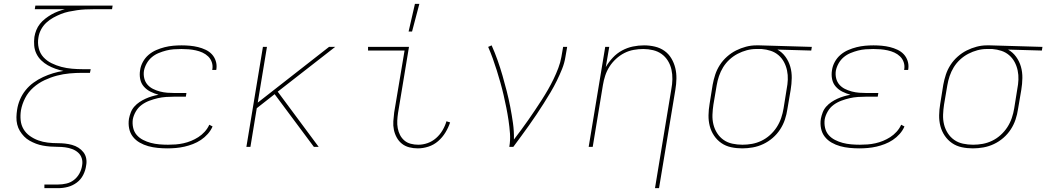

<svg xmlns="http://www.w3.org/2000/svg" viewBox="-20 -764 5444 999"><path d="M211 215V196H283Q304 196 325.5 191Q347 186 364.5 172.5Q382 159 393 139Q404 119 407 98Q411 78 405.5 60Q400 42 386.5 30Q373 18 355.5 11.5Q338 5 319 2.5Q300 0 280.5 0Q261 0 241.5 -1.5Q222 -3 203 -6.5Q184 -10 167 -16.5Q150 -23 134 -32Q118 -41 105.5 -54Q93 -67 83.5 -82.5Q74 -98 69.5 -116.5Q65 -135 65.5 -154.5Q66 -174 69 -193Q73 -220 84 -246Q95 -272 113 -294.5Q131 -317 154.5 -334Q178 -351 204 -363Q230 -375 256.5 -383Q283 -391 310 -395Q289 -399 268 -406.5Q247 -414 228.5 -424.5Q210 -435 194.5 -450Q179 -465 169.5 -484.5Q160 -504 158 -526.5Q156 -549 159 -572Q162 -590 169 -607.5Q176 -625 188 -640Q200 -655 215.5 -667Q231 -679 247.5 -688.5Q264 -698 281.5 -704.5Q299 -711 317 -716H161L164 -735H566L563 -716H465Q444 -716 423.5 -715Q403 -714 381.5 -711Q360 -708 338.5 -703.5Q317 -699 297 -691Q277 -683 257 -672Q237 -661 220.5 -645.5Q204 -630 193.5 -610Q183 -590 180 -569Q175 -541 181.5 -513.5Q188 -486 206 -466.5Q224 -447 248.5 -435Q273 -423 299.5 -416Q326 -409 354.5 -406.5Q383 -404 412 -404H452L448 -385H408Q375 -385 342 -382Q309 -379 276.5 -370.5Q244 -362 212 -347Q180 -332 153.5 -308.5Q127 -285 111 -254Q95 -223 89 -190Q85 -164 87.5 -138.5Q90 -113 102.5 -92Q115 -71 135.5 -56.5Q156 -42 179.5 -33.5Q203 -25 228.5 -22Q254 -19 281 -19Q300 -19 318.5 -17Q337 -15 355 -10Q373 -5 388 4.5Q403 14 414 28Q425 42 428.5 60.5Q432 79 428 98Q425 122 413 146Q401 170 379.5 186Q358 202 333 208.5Q308 215 283 215Z M851 8Q826 8 800.5 5.5Q775 3 751.5 -3.5Q728 -10 707 -22Q686 -34 671.5 -52.5Q657 -71 652 -95.5Q647 -120 651 -146Q654 -162 660.5 -179Q667 -196 679 -209.5Q691 -223 706 -233Q721 -243 737.5 -250.5Q754 -258 771 -263Q788 -268 805 -271Q783 -277 763 -287Q743 -297 728.5 -313.5Q714 -330 709.5 -352.5Q705 -375 709 -399Q712 -421 723.5 -442Q735 -463 753 -478.5Q771 -494 793 -503.5Q815 -513 837 -518.5Q859 -524 881 -526Q903 -528 925 -528Q947 -528 968.5 -526Q990 -524 1010.5 -519Q1031 -514 1050 -505Q1069 -496 1082.5 -481.5Q1096 -467 1102.5 -447Q1109 -427 1106 -405L1105 -400H1084L1085 -404Q1088 -423 1082 -440.5Q1076 -458 1063 -470.5Q1050 -483 1033.5 -490.5Q1017 -498 998.5 -502Q980 -506 961.5 -507.5Q943 -509 924 -509Q904 -509 884 -507.5Q864 -506 844.5 -501Q825 -496 805.5 -488Q786 -480 770 -466.5Q754 -453 743.5 -434.5Q733 -416 729 -396Q726 -376 730.5 -357Q735 -338 747 -324Q759 -310 776 -301.5Q793 -293 812 -288Q831 -283 850.5 -281.5Q870 -280 890 -280H950L947 -261H887Q866 -261 844 -259.5Q822 -258 800.5 -253Q779 -248 757.5 -240Q736 -232 717.5 -218.5Q699 -205 687 -184.5Q675 -164 671 -143Q668 -120 673 -98.5Q678 -77 691.5 -61.5Q705 -46 724.5 -36Q744 -26 765 -20.5Q786 -15 808.5 -13Q831 -11 854 -11Q874 -11 894 -12.5Q914 -14 934.5 -18.5Q955 -23 974.5 -31Q994 -39 1012 -50.5Q1030 -62 1045 -78.5Q1060 -95 1069 -115L1086 -106Q1077 -85 1061 -67Q1045 -49 1025.5 -36Q1006 -23 984 -14.5Q962 -6 940 -1Q918 4 895.5 6Q873 8 851 8Z M1613 0 1409 -274 1316 -201 1283 0H1262L1348 -520H1369L1321 -230L1692 -520H1724L1425 -287L1638 0Z M2154 8Q2131 8 2109.5 2.5Q2088 -3 2071.5 -16Q2055 -29 2044.5 -48Q2034 -67 2029.5 -88.5Q2025 -110 2026.5 -133Q2028 -156 2031 -179L2085 -501H1895V-520H2108L2051 -176Q2048 -156 2047 -136Q2046 -116 2049.5 -97Q2053 -78 2061.5 -61.5Q2070 -45 2084 -33Q2098 -21 2117 -16Q2136 -11 2156 -11Q2181 -11 2205 -19.5Q2229 -28 2249 -45.5Q2269 -63 2282.5 -86Q2296 -109 2303 -133L2322 -127Q2313 -100 2297.5 -74.5Q2282 -49 2259.5 -29.5Q2237 -10 2209 -1Q2181 8 2154 8ZM2106 -600 2139 -744H2162L2124 -600Z M2630 0Q2636 -35 2633.5 -69.5Q2631 -104 2626 -137.5Q2621 -171 2614.5 -203.5Q2608 -236 2600.5 -268.5Q2593 -301 2584 -333Q2575 -365 2565 -397Q2555 -429 2544 -459.5Q2533 -490 2520 -520L2538 -528Q2555 -490 2569 -450.5Q2583 -411 2594.5 -371Q2606 -331 2616.5 -290Q2627 -249 2635 -207.5Q2643 -166 2649 -124Q2655 -82 2654 -38Q2673 -63 2692 -88.5Q2711 -114 2729 -140Q2747 -166 2764.5 -192Q2782 -218 2799 -244.5Q2816 -271 2831.5 -298Q2847 -325 2860.5 -353Q2874 -381 2885 -410Q2896 -439 2901 -468L2910 -520H2931L2922 -468Q2917 -436 2904.5 -405Q2892 -374 2877 -343.5Q2862 -313 2844.5 -283.5Q2827 -254 2808.5 -225Q2790 -196 2771 -167.5Q2752 -139 2732 -111Q2712 -83 2691.5 -55Q2671 -27 2651 0Z M3388 215 3473 -300Q3478 -326 3478.5 -352Q3479 -378 3473.5 -402.5Q3468 -427 3455 -448Q3442 -469 3422.5 -483Q3403 -497 3378 -503Q3353 -509 3327 -509Q3303 -509 3277.5 -504.5Q3252 -500 3228.5 -488Q3205 -476 3185 -457.5Q3165 -439 3151 -417Q3137 -395 3129 -370.5Q3121 -346 3117 -321L3064 0H3043L3129 -520H3150L3132 -415Q3147 -441 3168.5 -464Q3190 -487 3217 -501.5Q3244 -516 3273 -522Q3302 -528 3331 -528Q3360 -528 3387.5 -521.5Q3415 -515 3437 -499.5Q3459 -484 3473 -460.5Q3487 -437 3493.5 -410.5Q3500 -384 3499.5 -355Q3499 -326 3494 -297L3409 215Z M3842 8Q3812 8 3784 2Q3756 -4 3733.5 -19.5Q3711 -35 3695.5 -58Q3680 -81 3673 -108Q3666 -135 3666.5 -164.5Q3667 -194 3672 -223L3688 -323Q3693 -350 3701.5 -376Q3710 -402 3725.5 -426Q3741 -450 3763 -469.5Q3785 -489 3810 -501.5Q3835 -514 3861.5 -521Q3888 -528 3915 -528H3931L4204 -520L4201 -501L4025 -506Q4050 -492 4067 -468.5Q4084 -445 4092 -417Q4100 -389 4099.5 -358Q4099 -327 4094 -297L4077 -197Q4073 -169 4064 -142Q4055 -115 4039 -90.5Q4023 -66 4000.5 -46.5Q3978 -27 3951.5 -14.5Q3925 -2 3897 3Q3869 8 3842 8ZM3843 -11Q3868 -11 3893 -15.5Q3918 -20 3942 -31.5Q3966 -43 3986.5 -61.5Q4007 -80 4021.5 -102.5Q4036 -125 4044.5 -150Q4053 -175 4057 -200L4073 -300Q4078 -325 4079 -349.5Q4080 -374 4075 -397.5Q4070 -421 4059 -441.5Q4048 -462 4030.5 -477Q4013 -492 3990.5 -499.5Q3968 -507 3943 -509H3914Q3890 -509 3865.5 -502.5Q3841 -496 3818 -484Q3795 -472 3775.5 -454Q3756 -436 3742.5 -414Q3729 -392 3721 -368Q3713 -344 3709 -320L3692 -220Q3688 -194 3687 -167.5Q3686 -141 3692 -116.5Q3698 -92 3711.5 -71Q3725 -50 3745 -36Q3765 -22 3790.5 -16.5Q3816 -11 3843 -11Z M4451 8Q4426 8 4400.5 5.5Q4375 3 4351.5 -3.5Q4328 -10 4307 -22Q4286 -34 4271.5 -52.5Q4257 -71 4252 -95.5Q4247 -120 4251 -146Q4254 -162 4260.5 -179Q4267 -196 4279 -209.5Q4291 -223 4306 -233Q4321 -243 4337.5 -250.5Q4354 -258 4371 -263Q4388 -268 4405 -271Q4383 -277 4363 -287Q4343 -297 4328.5 -313.5Q4314 -330 4309.5 -352.5Q4305 -375 4309 -399Q4312 -421 4323.5 -442Q4335 -463 4353 -478.5Q4371 -494 4393 -503.5Q4415 -513 4437 -518.5Q4459 -524 4481 -526Q4503 -528 4525 -528Q4547 -528 4568.5 -526Q4590 -524 4610.5 -519Q4631 -514 4650 -505Q4669 -496 4682.5 -481.5Q4696 -467 4702.5 -447Q4709 -427 4706 -405L4705 -400H4684L4685 -404Q4688 -423 4682 -440.5Q4676 -458 4663 -470.5Q4650 -483 4633.5 -490.5Q4617 -498 4598.5 -502Q4580 -506 4561.5 -507.5Q4543 -509 4524 -509Q4504 -509 4484 -507.5Q4464 -506 4444.5 -501Q4425 -496 4405.5 -488Q4386 -480 4370 -466.5Q4354 -453 4343.5 -434.5Q4333 -416 4329 -396Q4326 -376 4330.5 -357Q4335 -338 4347 -324Q4359 -310 4376 -301.5Q4393 -293 4412 -288Q4431 -283 4450.5 -281.5Q4470 -280 4490 -280H4550L4547 -261H4487Q4466 -261 4444 -259.5Q4422 -258 4400.5 -253Q4379 -248 4357.5 -240Q4336 -232 4317.5 -218.5Q4299 -205 4287 -184.5Q4275 -164 4271 -143Q4268 -120 4273 -98.5Q4278 -77 4291.5 -61.5Q4305 -46 4324.5 -36Q4344 -26 4365 -20.5Q4386 -15 4408.5 -13Q4431 -11 4454 -11Q4474 -11 4494 -12.5Q4514 -14 4534.5 -18.5Q4555 -23 4574.5 -31Q4594 -39 4612 -50.5Q4630 -62 4645 -78.5Q4660 -95 4669 -115L4686 -106Q4677 -85 4661 -67Q4645 -49 4625.5 -36Q4606 -23 4584 -14.5Q4562 -6 4540 -1Q4518 4 4495.5 6Q4473 8 4451 8Z M5042 8Q5012 8 4984 2Q4956 -4 4933.5 -19.5Q4911 -35 4895.5 -58Q4880 -81 4873 -108Q4866 -135 4866.5 -164.5Q4867 -194 4872 -223L4888 -323Q4893 -350 4901.5 -376Q4910 -402 4925.5 -426Q4941 -450 4963 -469.5Q4985 -489 5010 -501.5Q5035 -514 5061.5 -521Q5088 -528 5115 -528H5131L5404 -520L5401 -501L5225 -506Q5250 -492 5267 -468.5Q5284 -445 5292 -417Q5300 -389 5299.5 -358Q5299 -327 5294 -297L5277 -197Q5273 -169 5264 -142Q5255 -115 5239 -90.5Q5223 -66 5200.5 -46.5Q5178 -27 5151.5 -14.5Q5125 -2 5097 3Q5069 8 5042 8ZM5043 -11Q5068 -11 5093 -15.5Q5118 -20 5142 -31.5Q5166 -43 5186.5 -61.5Q5207 -80 5221.5 -102.5Q5236 -125 5244.5 -150Q5253 -175 5257 -200L5273 -300Q5278 -325 5279 -349.5Q5280 -374 5275 -397.5Q5270 -421 5259 -441.5Q5248 -462 5230.5 -477Q5213 -492 5190.5 -499.5Q5168 -507 5143 -509H5114Q5090 -509 5065.5 -502.5Q5041 -496 5018 -484Q4995 -472 4975.5 -454Q4956 -436 4942.5 -414Q4929 -392 4921 -368Q4913 -344 4909 -320L4892 -220Q4888 -194 4887 -167.5Q4886 -141 4892 -116.5Q4898 -92 4911.5 -71Q4925 -50 4945 -36Q4965 -22 4990.5 -16.5Q5016 -11 5043 -11Z"/></svg>

Font: Iosevka Thin Extended
Style: Italic
Weight: 100
Width: 7
Italic angle: -9°
Monospace: yes
Designer: Belleve Invis
Foundry: Belleve Invis
Version: Version 32.5.0; ttfautohint (v1.8.4)